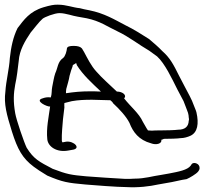

<svg xmlns="http://www.w3.org/2000/svg" viewBox="-20 -664 928 820"><path d="M31 -102C55 -26 76 12 124 48C136 57 155 70 182 86C248 114 268 117 345 124C378 127 484 135 519 135C571 138 619 132 655 124L689 118C723 113 753 104 777 101C791 95 818 79 826 69C830 63 834 59 832 49C830 39 820 32 810 32C800 32 798 38 794 44C780 62 744 69 702 77L668 83C631 88 600 99 554 99C542 100 531 100 515 100C477 98 383 92 348 89C283 83 268 81 205 57C146 26 124 15 94 -33C83 -55 50 -151 45 -180C36 -231 38 -265 45 -303C52 -334 56 -371 60 -404C63 -449 86 -488 111 -525L137 -557C146 -568 154 -577 162 -584C170 -591 213 -608 234 -608C250 -608 263 -604 277 -601C301 -594 322 -591 350 -586C408 -574 437 -551 482 -530C531 -507 573 -473 618 -447L651 -423C684 -393 714 -329 737 -283C746 -265 755 -250 764 -232L774 -206C777 -197 781 -189 783 -182C785 -175 786 -168 786 -163C787 -158 788 -153 786 -148C785 -124 771 -110 740 -110C729 -108 684 -107 662 -107C649 -107 637 -107 629 -106L612 -107C604 -118 597 -133 590 -144C574 -180 536 -210 510 -244C523 -256 505 -273 479 -273C450 -301 416 -330 391 -359C369 -383 353 -416 339 -442L330 -457C324 -464 313 -468 295 -468C277 -468 268 -465 266 -458C265 -446 259 -423 249 -416C226 -400 227 -374 216 -351C210 -334 207 -311 203 -293C200 -280 202 -262 197 -248C180 -250 171 -247 162 -244C125 -234 182 -207 194 -209C188 -164 177 -116 182 -69C185 -38 222 -12 271 -21L288 -24C329 -29 296 -63 263 -59L247 -56C246 -57 244 -60 244 -65C243 -91 247 -130 249 -155L255 -205C254 -212 255 -218 255 -224L287 -232C315 -237 343 -238 373 -238C395 -238 424 -236 446 -236H451C456 -232 461 -228 463 -223C490 -198 519 -167 533 -139C548 -100 573 -66 625 -52C648 -43 673 -51 669 -67C674 -68 676 -69 680 -71C703 -71 739 -72 751 -74C766 -74 782 -79 793 -84C824 -98 830 -136 819 -184C817 -193 812 -202 809 -211C798 -243 783 -266 769 -294C764 -304 756 -319 745 -340C721 -388 707 -416 673 -446C655 -465 640 -477 617 -497L569 -527C550 -538 535 -547 516 -556C468 -581 426 -607 362 -620C345 -623 332 -626 321 -629C290 -632 263 -644 228 -644C212 -645 193 -641 166 -633C106 -615 82 -579 55 -544C36 -506 27 -462 22 -416C19 -367 6 -320 3 -273C-4 -220 8 -176 31 -102ZM262 -266C261 -273 263 -279 263 -284C267 -300 275 -324 277 -340L284 -364C287 -373 291 -381 291 -386C295 -389 301 -391 305 -395C307 -392 307 -389 308 -386C335 -343 372 -310 411 -273H407C391 -274 378 -274 365 -274C326 -274 296 -271 263 -266Z"/></svg>

Font: Stray Cat
Style: SuExtOpObl
Weight: 400
Version: Version 1.0